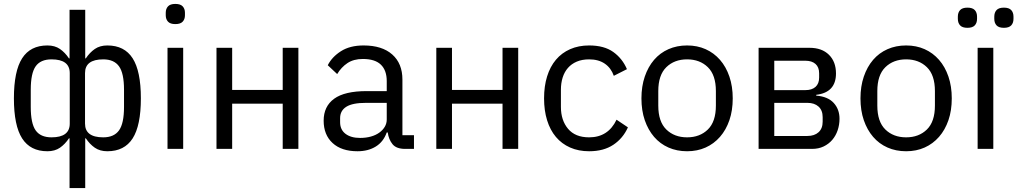

<svg xmlns="http://www.w3.org/2000/svg" viewBox="-20 -760 5193 980"><path d="M335 -54H332Q312 -24 286 -6Q260 12 222 12Q135 12 93 -53.5Q51 -119 51 -258Q51 -397 93 -462.5Q135 -528 222 -528Q260 -528 286 -510Q312 -492 332 -462H335V-710H415V-462H418Q438 -492 464 -510Q490 -528 528 -528Q615 -528 657 -462.5Q699 -397 699 -258Q699 -119 657 -53.5Q615 12 528 12Q490 12 464 -6Q438 -24 418 -54H415V200H335ZM243 -59Q336 -59 336 -129V-387Q336 -457 243 -457Q187 -457 162 -421.5Q137 -386 137 -302V-214Q137 -130 162 -94.5Q187 -59 243 -59ZM507 -59Q562 -59 587.5 -94.5Q613 -130 613 -214V-302Q613 -386 587.5 -421.5Q562 -457 507 -457Q414 -457 414 -387V-129Q414 -59 507 -59Z M826 0ZM875 -637Q849 -637 837.5 -649.5Q826 -662 826 -682V-695Q826 -715 837.5 -727.5Q849 -740 875 -740Q901 -740 912.5 -727.5Q924 -715 924 -695V-682Q924 -662 912.5 -649.5Q901 -637 875 -637ZM835 -516H915V0H835Z M1085 -516H1165V-301H1423V-516H1503V0H1423V-231H1165V0H1085Z M1632 0ZM2048 0Q2003 0 1983.5 -24Q1964 -48 1959 -84H1954Q1937 -36 1898 -12Q1859 12 1805 12Q1723 12 1677.5 -30Q1632 -72 1632 -144Q1632 -217 1685.5 -256Q1739 -295 1852 -295H1954V-346Q1954 -401 1924 -430Q1894 -459 1832 -459Q1785 -459 1753.5 -438Q1722 -417 1701 -382L1653 -427Q1674 -469 1720 -498.5Q1766 -528 1836 -528Q1930 -528 1982 -482Q2034 -436 2034 -354V-70H2093V0ZM1818 -56Q1848 -56 1873 -63Q1898 -70 1916 -83Q1934 -96 1944 -113Q1954 -130 1954 -150V-235H1848Q1779 -235 1747.5 -215Q1716 -195 1716 -157V-136Q1716 -98 1743.5 -77Q1771 -56 1818 -56Z M2207 -516H2287V-301H2545V-516H2625V0H2545V-231H2287V0H2207Z M2757 0ZM2987 12Q2933 12 2890 -7Q2847 -26 2817.5 -61Q2788 -96 2772.5 -146Q2757 -196 2757 -258Q2757 -320 2772.5 -370Q2788 -420 2817.5 -455Q2847 -490 2890 -509Q2933 -528 2987 -528Q3064 -528 3110.5 -494.5Q3157 -461 3180 -407L3113 -373Q3099 -413 3067 -435Q3035 -457 2987 -457Q2951 -457 2924 -445.5Q2897 -434 2879 -413.5Q2861 -393 2852 -364.5Q2843 -336 2843 -302V-214Q2843 -146 2879.5 -102.5Q2916 -59 2987 -59Q3084 -59 3127 -149L3185 -110Q3160 -54 3110.5 -21Q3061 12 2987 12Z M3254 0ZM3487 12Q3435 12 3392 -7Q3349 -26 3318.5 -61.5Q3288 -97 3271 -146.5Q3254 -196 3254 -258Q3254 -319 3271 -369Q3288 -419 3318.5 -454.5Q3349 -490 3392 -509Q3435 -528 3487 -528Q3539 -528 3581.5 -509Q3624 -490 3655 -454.5Q3686 -419 3703 -369Q3720 -319 3720 -258Q3720 -196 3703 -146.5Q3686 -97 3655 -61.5Q3624 -26 3581.5 -7Q3539 12 3487 12ZM3487 -59Q3552 -59 3593 -99Q3634 -139 3634 -221V-295Q3634 -377 3593 -417Q3552 -457 3487 -457Q3422 -457 3381 -417Q3340 -377 3340 -295V-221Q3340 -139 3381 -99Q3422 -59 3487 -59Z M3852 -516H4112Q4175 -516 4211 -480.5Q4247 -445 4247 -385Q4247 -288 4146 -276V-272Q4206 -267 4235.5 -234.5Q4265 -202 4265 -154Q4265 -123 4255.5 -95Q4246 -67 4228 -46Q4210 -25 4184 -12.5Q4158 0 4125 0H3852ZM4101 -66Q4137 -66 4158 -85Q4179 -104 4179 -139V-162Q4179 -197 4158 -216Q4137 -235 4101 -235H3932V-66ZM4091 -300Q4124 -300 4142.5 -316.5Q4161 -333 4161 -364V-386Q4161 -417 4142.5 -433.5Q4124 -450 4091 -450H3932V-300Z M4372 0ZM4605 12Q4553 12 4510 -7Q4467 -26 4436.5 -61.5Q4406 -97 4389 -146.5Q4372 -196 4372 -258Q4372 -319 4389 -369Q4406 -419 4436.5 -454.5Q4467 -490 4510 -509Q4553 -528 4605 -528Q4657 -528 4699.5 -509Q4742 -490 4773 -454.5Q4804 -419 4821 -369Q4838 -319 4838 -258Q4838 -196 4821 -146.5Q4804 -97 4773 -61.5Q4742 -26 4699.5 -7Q4657 12 4605 12ZM4605 -59Q4670 -59 4711 -99Q4752 -139 4752 -221V-295Q4752 -377 4711 -417Q4670 -457 4605 -457Q4540 -457 4499 -417Q4458 -377 4458 -295V-221Q4458 -139 4499 -99Q4540 -59 4605 -59Z M4885 0ZM4970 0V-516H5050V0ZM4918 -618Q4892 -618 4880.5 -630.5Q4869 -643 4869 -664V-675Q4869 -696 4880.5 -708.5Q4892 -721 4918 -721Q4944 -721 4955.5 -708.5Q4967 -696 4967 -675V-664Q4967 -643 4955.5 -630.5Q4944 -618 4918 -618ZM5104 -618Q5078 -618 5066.5 -630.5Q5055 -643 5055 -664V-675Q5055 -696 5066.5 -708.5Q5078 -721 5104 -721Q5130 -721 5141.5 -708.5Q5153 -696 5153 -675V-664Q5153 -643 5141.5 -630.5Q5130 -618 5104 -618Z"/></svg>

Font: Aneliza
Style: Regular
Weight: 400
Designer: Mike Abbink, Paul van der Laan, Pieter van Rosmalen
Foundry: Bold Monday
Version: Version 3.001;September 8, 2019;FontCreator 11.5.0.2425 64-b